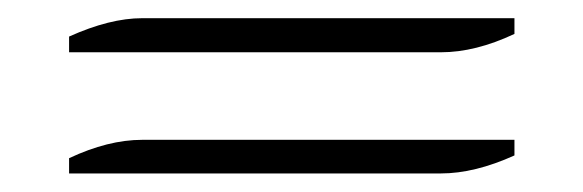

<svg xmlns="http://www.w3.org/2000/svg" viewBox="-20 -471 635 209"><path d="M460 -282.2H55.2V-298.8Q97.7 -318.8 134.8 -318.8H540V-301.8Q496.6 -282.2 460 -282.2ZM460 -414.1H55.2V-431.2Q99.6 -451.2 134.8 -451.2H540V-434.1Q497.6 -414.1 460 -414.1Z"/></svg>

Font: Junge
Style: Regular
Weight: 400
Designer: Alexei Vanyashin
Foundry: Cyreal (www.cyreal.org)
Version: Version 1.002